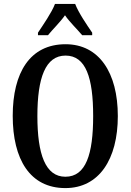

<svg xmlns="http://www.w3.org/2000/svg" viewBox="-20 -951 667 981"><path d="M174 -784V-771H225C249 -801 288 -838 312 -873C336 -838 375 -801 400 -771H451V-784C425 -822 381 -886 364 -931H261C244 -886 199 -822 174 -784ZM314 10C486 10 582 -137 582 -358C582 -580 486 -725 315 -725C133 -725 45 -580 45 -359C45 -137 133 10 314 10ZM314 -48C212 -48 171 -163 171 -358C171 -553 212 -667 315 -667C419 -667 456 -553 456 -358C456 -163 419 -48 314 -48Z"/></svg>

Font: Noto Serif Armenian ExtraCondensed SemiBold
Style: Regular
Weight: 600
Width: 2
Designer: Monotype Design Team
Foundry: Monotype Imaging Inc.
Version: Version 2.008